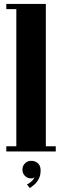

<svg xmlns="http://www.w3.org/2000/svg" viewBox="-20 -770 316 976"><path d="M12 0V-26.5H63V-723.5H12V-750H213V-26.5H263.5V0ZM132 186 117 167.5Q127 163.5 138.8 153.2Q150.5 143 155 131Q148.5 137 138.5 137Q120 137 107 124.2Q94 111.5 94 92Q94 73.5 107 60.5Q120 47.5 138.5 47.5Q158.5 47.5 172.5 59.8Q186.5 72 186.5 96Q186.5 123 176 141.2Q165.5 159.5 152.5 170.2Q139.5 181 132 186Z"/></svg>

Font: Imbue 50pt Black
Style: Regular
Weight: 900
Designer: Tyler Finck
Foundry: Etcetera Type Company
Version: Version 1.102; ttfautohint (v1.8.3)